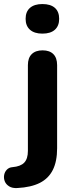

<svg xmlns="http://www.w3.org/2000/svg" viewBox="-75 -750 365 958"><path d="M12 188.2Q-13.5 189.8 -29.2 179.9Q-45 170 -51 155.1Q-57 140.2 -54.5 124.4Q-52 108.5 -41.1 96.9Q-30.2 85.2 -12.5 84Q27.8 80.5 46 61.4Q64.2 42.2 64.2 3.2V-425.2Q64.2 -461.2 83.4 -480Q102.5 -498.8 137.5 -498.8Q172.5 -498.8 191.2 -480Q210 -461.2 210 -425.2V-10.2Q210 55 188.6 97.8Q167.2 140.5 123.8 162.5Q80.2 184.5 12 188.2ZM136.5 -582.2Q96.5 -582.2 74.6 -601.6Q52.8 -621 52.8 -656Q52.8 -691.8 74.6 -710.8Q96.5 -729.8 136.5 -729.8Q177.2 -729.8 198.8 -710.8Q220.2 -691.8 220.2 -656Q220.2 -621 198.8 -601.6Q177.2 -582.2 136.5 -582.2Z"/></svg>

Font: Nunito ExtraLight
Style: Regular
Weight: 200
Designer: Vernon Adams
Foundry: Vernon Adams
Version: Version 3.602;April 4, 2023;FontCreator 14.0.0.2856 64-bit